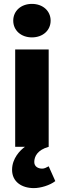

<svg xmlns="http://www.w3.org/2000/svg" viewBox="-20 -754 328 986"><path d="M154 212C188 212 236 198 264 176L230 100C219 106 208 112 197 112C175 112 156 101 156 78C156 50 172 16 230 0V-500H58V0H108C84 17 42 59 42 118C42 180 92 212 154 212ZM144 -562C200 -562 240 -598 240 -648C240 -698 200 -734 144 -734C88 -734 48 -698 48 -648C48 -598 88 -562 144 -562Z"/></svg>

Font: Giro Sans Black
Style: Regular
Weight: 900
Designer: Paul D. Hunt
Foundry: Adobe Systems Incorporated
Version: Version 1.000;PS 1.0;hotconv 1.0.88;makeotf.lib2.5.647800